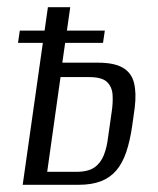

<svg xmlns="http://www.w3.org/2000/svg" viewBox="-20 -513 440 533"><path d="M43 0 113 -493H175L153 -339H252Q297 -339 321 -325Q345 -311 352 -283Q359 -255 354 -214L347 -164Q341 -122 330.5 -91Q320 -60 303 -40Q286 -20 260.5 -10Q235 0 198 0ZM111 -36H191Q225 -36 242.5 -48.5Q260 -61 268.5 -83Q277 -105 280 -132L290 -202Q294 -228 292.5 -250Q291 -272 277 -285.5Q263 -299 227 -299H148ZM30 -394 35 -428H271L266 -394Z"/></svg>

Font: Alumni Sans
Style: Italic
Weight: 400
Italic angle: -8°
Version: Version 1.016